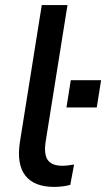

<svg xmlns="http://www.w3.org/2000/svg" viewBox="-20 -725 417 754"><path d="M193 9Q114 9 79.5 -35.5Q45 -80 58 -166L144 -705H245L159 -167Q152 -118 168 -96Q184 -74 225 -74Q236 -74 247.5 -75.5Q259 -77 271 -79L256 1Q242 5 225 7Q208 9 193 9ZM241 -303 258 -410H377L360 -303Z"/></svg>

Font: Nunito Sans SemiBold
Style: Italic
Weight: 600
Italic angle: -9°
Designer: Vernon Adams
Foundry: Vernon Adams
Version: Version 3.006; ttfautohint (v1.8.3)